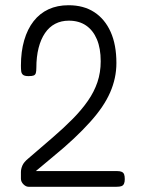

<svg xmlns="http://www.w3.org/2000/svg" viewBox="-20 -714 557 734"><path d="M89 0Q79 0 69.5 -9.5Q60 -19 60 -31Q60 -44 60 -56Q60 -68 65.5 -81Q71 -94 88 -108Q138 -151 181 -188Q224 -225 258 -259.5Q292 -294 316 -328.5Q340 -363 352.5 -400Q365 -437 365 -480Q365 -529 350.5 -563.5Q336 -598 309 -616.5Q282 -635 243 -635Q214 -635 191 -623Q168 -611 152 -587.5Q136 -564 127.5 -530.5Q119 -497 119 -455Q119 -442 117 -435Q115 -428 109 -425.5Q103 -423 89 -423Q74 -423 68 -428Q62 -433 61 -442Q60 -451 60 -463Q60 -517 72.5 -560Q85 -603 108.5 -633Q132 -663 165.5 -678.5Q199 -694 242 -694Q300 -694 340.5 -667.5Q381 -641 403 -592Q425 -543 425 -473Q425 -444 419 -416Q413 -388 401 -360.5Q389 -333 370 -305Q351 -277 324 -247Q297 -217 262.5 -184.5Q228 -152 184 -116L117 -60H428Q439 -60 445.5 -57Q452 -54 454.5 -47.5Q457 -41 457 -29Q457 -18 454 -11.5Q451 -5 444.5 -2.5Q438 0 426 0Z"/></svg>

Font: Fredoka Condensed Light
Style: Regular
Weight: 300
Width: 3
Designer: Ben Nathan
Foundry: Milena B. Brandão, Ben Nathan
Version: Version 2.001